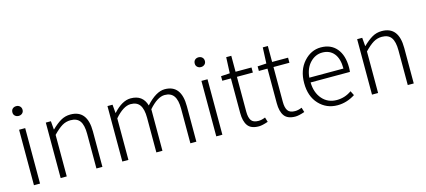

<svg xmlns="http://www.w3.org/2000/svg" viewBox="-58 -1261 3959 1783"><g transform="rotate(-15 1921.5 -369.5)"><path d="M99.6 0V-533.2H158.2V0ZM81.1 -704.1Q81.1 -726.6 94.7 -739.3Q108.4 -752 129.9 -752Q150.4 -752 164.6 -738.8Q178.7 -725.6 178.7 -704.1Q178.7 -683.6 164.6 -670.9Q150.4 -658.2 129.9 -658.2Q109.4 -658.2 95.2 -670.9Q81.1 -683.6 81.1 -704.1Z M356.4 0V-533.2H405.3L412.1 -452.1H414.1Q460.9 -498 502.9 -522.5Q544.9 -546.9 595.7 -546.9Q757.8 -546.9 757.8 -340.8V0H700.2V-333Q700.2 -417 672.4 -456.1Q644.5 -495.1 583 -495.1Q539.1 -495.1 501.5 -472.7Q463.9 -450.2 415 -399.4V0Z M949.2 0V-533.2H998L1004.9 -452.1H1006.8Q1092.8 -546.9 1174.8 -546.9Q1291 -546.9 1321.3 -439.5Q1418.9 -546.9 1502 -546.9Q1661.1 -546.9 1661.1 -340.8V0H1603.5V-333Q1603.5 -416 1575.2 -455.6Q1546.9 -495.1 1488.3 -495.1Q1418.9 -495.1 1335 -399.4V0H1276.4V-333Q1276.4 -416 1248.5 -455.6Q1220.7 -495.1 1161.1 -495.1Q1090.8 -495.1 1007.8 -399.4V0Z M1852.5 0V-533.2H1911.1V0ZM1834 -704.1Q1834 -726.6 1847.7 -739.3Q1861.3 -752 1882.8 -752Q1903.3 -752 1917.5 -738.8Q1931.6 -725.6 1931.6 -704.1Q1931.6 -683.6 1917.5 -670.9Q1903.3 -658.2 1882.8 -658.2Q1862.3 -658.2 1848.1 -670.9Q1834 -683.6 1834 -704.1Z M2259.8 12.7Q2184.6 12.7 2153.8 -29.8Q2123 -72.3 2123 -152.3V-484.4H2040V-528.3L2125 -533.2L2131.8 -686.5H2180.7V-533.2H2334V-484.4H2180.7V-148.4Q2180.7 -93.8 2199.7 -65.4Q2218.8 -37.1 2269.5 -37.1Q2299.8 -37.1 2335 -51.8L2348.6 -6.8Q2292 12.7 2259.8 12.7Z M2611.3 12.7Q2536.1 12.7 2505.4 -29.8Q2474.6 -72.3 2474.6 -152.3V-484.4H2391.6V-528.3L2476.6 -533.2L2483.4 -686.5H2532.2V-533.2H2685.5V-484.4H2532.2V-148.4Q2532.2 -93.8 2551.3 -65.4Q2570.3 -37.1 2621.1 -37.1Q2651.4 -37.1 2686.5 -51.8L2700.2 -6.8Q2643.6 12.7 2611.3 12.7Z M3016.6 12.7Q2910.2 12.7 2839.4 -63Q2768.6 -138.7 2768.6 -265.6Q2768.6 -390.6 2838.4 -468.8Q2908.2 -546.9 3002.9 -546.9Q3099.6 -546.9 3154.3 -481.4Q3209 -416 3209 -298.8Q3209 -275.4 3206.1 -256.8H2828.1Q2830.1 -158.2 2883.3 -97.2Q2936.5 -36.1 3022.5 -36.1Q3100.6 -36.1 3165 -82L3186.5 -39.1Q3105.5 12.7 3016.6 12.7ZM2828.1 -302.7H3156.2Q3156.2 -397.5 3115.7 -447.3Q3075.2 -497.1 3003.9 -497.1Q2936.5 -497.1 2886.2 -444.3Q2835.9 -391.6 2828.1 -302.7Z M3349.6 0V-533.2H3398.4L3405.3 -452.1H3407.2Q3454.1 -498 3496.1 -522.5Q3538.1 -546.9 3588.9 -546.9Q3751 -546.9 3751 -340.8V0H3693.4V-333Q3693.4 -417 3665.5 -456.1Q3637.7 -495.1 3576.2 -495.1Q3532.2 -495.1 3494.6 -472.7Q3457 -450.2 3408.2 -399.4V0Z"/></g></svg>

Font: Bpmf Zihi Sans Light
Style: Light
Weight: 300
Foundry: But Ko
Version: Version 1.320